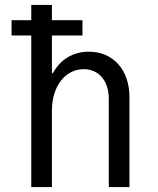

<svg xmlns="http://www.w3.org/2000/svg" viewBox="-20 -760 640 780"><path d="M107 0H191V-312C191 -409 245 -479 320 -479C382 -479 422 -431 422 -358V0H506V-365C506 -476 440 -550 341 -550C276 -550 225 -518 195 -463H191V-616H315V-678H191V-740H107V-678H27V-616H107Z"/></svg>

Font: CommitMonoNiceRocks
Style: Regular
Weight: 400
Monospace: yes
Designer: Eigil Nikolajsen
Foundry: Eigil Nikolajsen
Version: Version 1.143